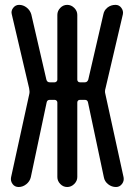

<svg xmlns="http://www.w3.org/2000/svg" viewBox="-20 -750 540 770"><path d="M54.7 0Q39.1 0 30.3 -12.2Q21.5 -24.4 24.4 -39.1L97.7 -374Q99.6 -382.8 96.7 -396.5L27.3 -692.4Q23.4 -706.1 32.7 -718.3Q42 -730.5 56.6 -730.5Q73.2 -730.5 86.9 -719.7Q100.6 -709 105.5 -692.4L166 -430.7Q168.9 -419.9 179.7 -419.9H199.2Q203.1 -419.9 206.5 -422.9Q210 -425.8 210 -430.7V-690.4Q210 -706.1 221.7 -718.3Q233.4 -730.5 249.5 -730.5Q265.6 -730.5 277.8 -718.3Q290 -706.1 290 -690.4V-430.7Q290 -425.8 293 -422.9Q295.9 -419.9 300.8 -419.9H320.3Q330.1 -419.9 334 -430.7L394.5 -692.4Q397.5 -709 411.1 -719.7Q424.8 -730.5 443.4 -730.5Q458 -730.5 466.8 -718.3Q475.6 -706.1 472.7 -692.4L403.3 -396.5Q399.4 -383.8 402.3 -374L475.6 -39.1Q478.5 -24.4 469.2 -12.2Q460 0 445.3 0Q427.7 0 413.6 -11.2Q399.4 -22.5 396.5 -39.1L333 -338.9Q331.1 -349.6 320.3 -349.6H300.8Q295.9 -349.6 293 -346.7Q290 -343.8 290 -338.9V-40Q290 -24.4 277.8 -12.2Q265.6 0 249.5 0Q233.4 0 221.7 -12.2Q210 -24.4 210 -40V-338.9Q210 -343.8 206.5 -346.7Q203.1 -349.6 199.2 -349.6H179.7Q168.9 -349.6 167 -338.9L103.5 -39.1Q99.6 -22.5 85.4 -11.2Q71.3 0 54.7 0Z"/></svg>

Font: Rounded-X Mgen+ 1m regular
Style: Regular
Weight: 400
Designer: [Source Han Sans]
Ryoko NISHIZUKA  (kana & ideographs); Paul D. Hunt (Latin, Greek & Cyrillic); Wenlong ZHANG  (bopomofo
Version: Version 1.059.20150602